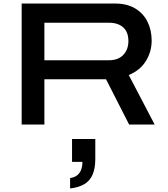

<svg xmlns="http://www.w3.org/2000/svg" viewBox="-20 -707 951 1090"><path d="M103 0V-687H632Q702 -687 748.5 -658.5Q795 -630 818 -582.5Q841 -535 841 -476Q841 -414 808.5 -361Q776 -308 711 -281L858 0H713L582 -257H232V0ZM232 -365H599Q651 -365 680 -395.5Q709 -426 709 -474Q709 -507 696.5 -530Q684 -553 659 -565.5Q634 -578 599 -578H232ZM378 363V304Q413 299 430.5 275.5Q448 252 448 212H389V82H521V196Q521 248 506 283.5Q491 319 459.5 338Q428 357 378 363Z"/></svg>

Font: Archivo Expanded Medium
Style: Regular
Weight: 500
Width: 7
Designer: Hector Gatti
Foundry: Omnibus-Type
Version: Version 2.001